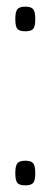

<svg xmlns="http://www.w3.org/2000/svg" viewBox="-20 -556 152 577"><path d="M26 -36Q26 -57 32 -65Q38 -73 56 -73Q74 -73 80 -65Q86 -57 86 -36Q86 -14 80 -6.5Q74 1 56 1Q38 1 32 -6.5Q26 -14 26 -36ZM26 -499Q26 -520 32 -528Q38 -536 56 -536Q74 -536 80 -528Q86 -520 86 -499Q86 -477 80 -469.5Q74 -462 56 -462Q38 -462 32 -469.5Q26 -477 26 -499Z"/></svg>

Font: Georama ExtraCondensed Light
Style: Regular
Weight: 300
Width: 2
Designer: Jean-Baptiste Levee
Foundry: Production Type
Version: Version 1.000